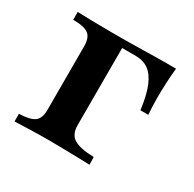

<svg xmlns="http://www.w3.org/2000/svg" viewBox="-102 -525 640 633"><g transform="rotate(30 217.5 -208.5)"><path d="M24.2 0V-29Q66.9 -30.6 83.1 -43.1Q99.2 -55.6 99.2 -87.1V-329Q99.2 -362.1 82.7 -374.6Q66.1 -387.1 24.2 -387.1V-416.9Q42.7 -416.1 80.2 -415.3Q117.7 -414.5 154 -414.5Q166.1 -414.5 185.9 -414.5Q205.6 -414.5 229 -414.9Q252.4 -415.3 276.2 -415.7Q300 -416.1 320.2 -416.5Q340.3 -416.9 351.6 -416.9H398.4Q395.2 -387.1 394 -356.5Q392.7 -325.8 392.7 -302.4Q392.7 -283.9 393.5 -267.7Q394.4 -251.6 395.2 -239.5H365.3Q358.1 -294.4 344.8 -326.2Q331.5 -358.1 311.3 -372.6Q291.1 -387.1 263.7 -387.1H208.1L210.5 -389.5V-93.5Q210.5 -58.9 232.7 -44.8Q254.8 -30.6 308.9 -29L309.7 0Q294.4 -0.8 269 -1.2Q243.5 -1.6 214.1 -2.4Q184.7 -3.2 157.3 -3.2Q116.9 -3.2 79.8 -2Q42.7 -0.8 24.2 0Z"/></g></svg>

Font: Playfair
Style: Bold
Weight: 700
Designer: Claus Eggers Sørensen
Foundry: Claus Eggers Sørensen
Version: Version 2.001;gftools[0.9.30]